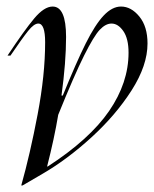

<svg xmlns="http://www.w3.org/2000/svg" viewBox="-20 -540 471 587"><path d="M141 -520Q182 -520 182 -427Q182 -350 168 -248H172Q213 -349 242 -407Q271 -465 297 -492.5Q323 -520 350 -520Q381 -520 406 -489.5Q431 -459 431 -407Q431 -340 382.5 -264Q334 -188 259.5 -120Q185 -52 109 -8L49 27H45Q72 -69 95 -190Q118 -311 118 -411Q118 -468 97 -468Q84 -468 66 -445.5Q48 -423 12 -370H3Q54 -447 84.5 -483.5Q115 -520 141 -520ZM126 -31Q254 -114 313.5 -200.5Q373 -287 373 -379Q373 -422 357 -445Q341 -468 321 -468Q303 -468 285 -449Q267 -430 237 -370Q207 -310 158 -189Q146 -117 124 -31Z"/></svg>

Font: Nyght Serif Light Italic
Style: Regular
Weight: 300
Italic angle: -16°
Designer: Maksym Kobuzan
Version: Version 0.410